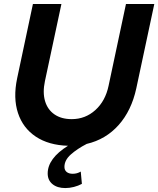

<svg xmlns="http://www.w3.org/2000/svg" viewBox="-20 -720 792 961"><path d="M306.7 221.3Q266.7 221.3 242.7 201.6Q218.7 182 218.7 148.3Q218.7 110.6 244.2 75.9Q269.7 41.1 320.3 9.6Q223.4 6.7 159.1 -36.2Q94.8 -79 70 -154.3Q45.1 -229.6 65.8 -328L144.8 -700H287.4L204.9 -314Q192.8 -256.9 205.5 -214Q218.2 -171.1 252.7 -147.4Q287.2 -123.7 338.9 -123.7Q407.1 -123.7 457.4 -169.2Q507.7 -214.8 523.5 -290.9L610.5 -700H752.3L662.2 -277.8Q637.9 -166 573.6 -94Q509.3 -22 413.9 0.3Q366.2 25 334.3 53.4Q302.5 81.8 302.5 115.4Q302.5 131.5 313.6 140.7Q324.8 149.8 343.9 149.8Q365.7 149.8 384.2 138.8L389.9 200.3Q371.7 210.1 349.9 215.7Q328 221.3 306.7 221.3Z"/></svg>

Font: Red Hat Display VF
Style: Italic
Weight: 300
Italic angle: -12°
Designer: Pentagram, MCKL
Foundry: Pentagram, MCKL
Version: Version 1.023